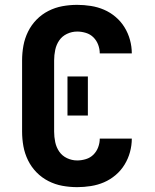

<svg xmlns="http://www.w3.org/2000/svg" viewBox="-20 -763 640 791"><path d="M298 8Q267 8 237 2.5Q207 -3 179.5 -17Q152 -31 130.5 -53Q109 -75 95.5 -102.5Q82 -130 76.5 -160Q71 -190 71 -221V-514Q71 -545 76.5 -575Q82 -605 95.5 -632.5Q109 -660 130.5 -682Q152 -704 179.5 -718Q207 -732 237 -737.5Q267 -743 298 -743Q326 -743 354.5 -738.5Q383 -734 408.5 -723Q434 -712 456 -693.5Q478 -675 493 -650.5Q508 -626 515.5 -598.5Q523 -571 523 -543H391Q391 -561 384.5 -578.5Q378 -596 365 -609Q352 -622 334 -627.5Q316 -633 298 -633Q276 -633 256 -623.5Q236 -614 224 -596.5Q212 -579 207.5 -557.5Q203 -536 203 -514V-221Q203 -199 207.5 -177.5Q212 -156 224 -138.5Q236 -121 256 -111.5Q276 -102 298 -102Q316 -102 334 -107.5Q352 -113 365 -126Q378 -139 384.5 -156.5Q391 -174 391 -192H523Q523 -164 515.5 -136.5Q508 -109 493 -84.5Q478 -60 456 -41.5Q434 -23 408.5 -12Q383 -1 354.5 3.5Q326 8 298 8ZM342 -287H258V-448H342Z"/></svg>

Font: Iosevka SS04 XBd Ex
Style: Regular
Weight: 800
Width: 7
Monospace: yes
Designer: Belleve Invis
Foundry: Belleve Invis
Version: Version 19.0.0; ttfautohint (v1.8.4)